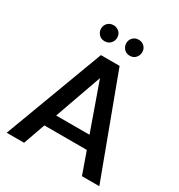

<svg xmlns="http://www.w3.org/2000/svg" viewBox="-204 -1029 1091 1167"><g transform="rotate(30 341.0 -445.5)"><path d="M16 0ZM16 0ZM666 0H544L490 -153H192L138 0H16L276 -695H407ZM458 -241 341 -571 224 -241ZM252 -779Q226 -779 211 -796.5Q196 -814 196 -835Q196 -859 212 -875Q228 -891 252 -891Q275 -891 292 -876Q309 -861 309 -835Q309 -813 293.5 -796Q278 -779 252 -779ZM429 -779Q403 -779 388 -796.5Q373 -814 373 -835Q373 -859 389 -875Q405 -891 429 -891Q453 -891 469 -875Q485 -859 485 -835Q485 -814 470 -796.5Q455 -779 429 -779Z"/></g></svg>

Font: Ulagadi Sans Medium
Style: Regular
Weight: 500
Designer: Ninad Kale (Devanagari), Jonny Pinhorn (Latin)
Foundry: Indian Type Foundry
Version: Version 3.01;March 29, 2020;FontCreator 12.0.0.2522 64-bit; 